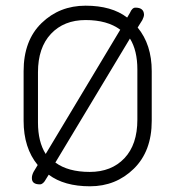

<svg xmlns="http://www.w3.org/2000/svg" viewBox="-20 -650 620 679"><path d="M405.3 -544.9Q359.4 -579.1 282.7 -579.1Q206.1 -579.1 160.2 -530.3Q114.3 -481.4 114.3 -394.5V-216.8Q114.3 -148.4 141.6 -105.5ZM439.5 -604.5Q447.3 -623 459 -623Q488.3 -623 489.3 -598.6Q489.3 -590.8 483.4 -579.1L466.8 -552.7Q516.6 -492.2 516.6 -398.4V-222.7Q516.6 -115.2 453.1 -53.2Q389.6 8.8 298.3 8.8Q207 8.8 152.3 -32.2L142.6 -16.6Q132.8 2 121.1 2Q92.8 2 92.8 -19.5Q92.8 -20.5 92.8 -21.5Q92.8 -30.3 98.6 -42L113.3 -66.4Q63.5 -127 63.5 -222.7V-398.4Q63.5 -506.8 127 -568.4Q190.4 -629.9 282.7 -629.9Q375 -629.9 429.7 -587.9ZM465.8 -404.3Q465.8 -471.7 439.5 -513.7L175.8 -75.2Q220.7 -42 297.4 -42Q374 -42 419.9 -90.3Q465.8 -138.7 465.8 -226.6Z"/></svg>

Font: Jura
Style: Book
Weight: 400
Version: Version 2.5